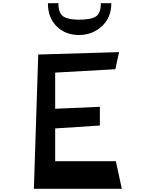

<svg xmlns="http://www.w3.org/2000/svg" viewBox="-20 -1170 965 1190"><path d="M277 -1150H342Q342 -1088 372.5 -1068Q403 -1048 469 -1048Q544 -1048 574.5 -1068Q605 -1088 605 -1150H670Q670 -1061 611 -1007Q552 -953 469 -953Q386 -953 331.5 -1006.5Q277 -1060 277 -1150ZM698 -171 735 0H190L217 -832L718 -847L695 -741L322 -720V-496L599 -508V-392L322 -374V-171Z"/></svg>

Font: OpenDyslexic
Style: Regular
Weight: 400
Designer: Abbie Gonzalez
Version: Version 0.920;hotconv 1.0.109;makeotfexe 2.5.65596